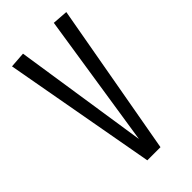

<svg xmlns="http://www.w3.org/2000/svg" viewBox="-178 -583 630 630"><g transform="rotate(-45 137.5 -268.0)"><path d="M107 0 11 -532 66 -536 137 -69 209 -536 263 -532 168 0Z"/></g></svg>

Font: Georama Extra Condensed Light
Style: Regular
Weight: 300
Width: 2
Designer: Jean-Baptiste Levee
Foundry: Production Type
Version: Version 1.000